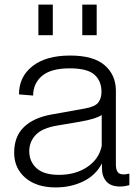

<svg xmlns="http://www.w3.org/2000/svg" viewBox="-20 -810 592 840"><path d="M224 10Q140 10 91 -32Q42 -74 42 -142Q42 -213 84.5 -254Q127 -295 205 -309L350 -335Q396 -343 410 -361.5Q424 -380 424 -408Q424 -456 393 -483.5Q362 -511 285 -511Q203 -511 164 -478Q125 -445 125 -392L63 -397Q63 -474 122 -520.5Q181 -567 287 -567Q389 -567 438 -524.5Q487 -482 487 -413V-89Q487 -70 494 -58.5Q501 -47 521 -47Q532 -47 542 -50H546V0Q540 2 528.5 4Q517 6 505 6Q465 6 445.5 -16Q426 -38 426 -75V-95Q398 -42 343.5 -16Q289 10 224 10ZM238 -45Q311 -45 362.5 -80Q414 -115 425 -172V-307Q414 -299 390.5 -291.5Q367 -284 327 -277L232 -261Q165 -250 136.5 -220Q108 -190 108 -149Q108 -103 140 -74Q172 -45 238 -45ZM148 -656V-790H211V-656ZM340 -656V-790H403V-656Z"/></svg>

Font: BDO Grotesk Light
Style: Regular
Weight: 300
Designer: Deni Anggara
Foundry: Lokal Container
Version: Version 2.000